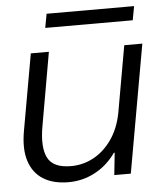

<svg xmlns="http://www.w3.org/2000/svg" viewBox="-49 -686 619 741"><g transform="rotate(-5 260.5 -315.5)"><path d="M187 12Q128 12 89 -12.5Q50 -37 35 -85Q20 -133 33 -203L85 -496H155L105 -211Q91 -131 112 -90Q133 -49 202 -49Q248 -49 288.5 -70.5Q329 -92 359 -134Q389 -176 401 -236L447 -496H517L429 0H365L374 -86H371Q338 -39 290 -13.5Q242 12 187 12ZM149 -589 159 -643H498L488 -589Z"/></g></svg>

Font: DM Sans 36pt Light
Style: Italic
Weight: 300
Italic angle: -10°
Designer: Colophon Foundry, Jonny Pinhorn
Foundry: Colophon Foundry
Version: Version 4.004;gftools[0.9.30]